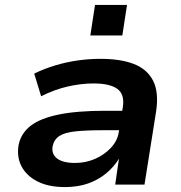

<svg xmlns="http://www.w3.org/2000/svg" viewBox="-20 -750 735 780"><path d="M244 10Q177 10 132 -13Q87 -36 67 -75Q47 -114 56 -163Q66 -209 104.5 -239Q143 -269 217.5 -284.5Q292 -300 408 -300H497L486 -221H400Q332 -221 288 -216.5Q244 -212 222 -198Q200 -184 194 -157Q188 -125 211.5 -106.5Q235 -88 285 -88Q328 -88 366 -104.5Q404 -121 431 -150Q458 -179 463 -216L479 -315Q487 -367 456.5 -389Q426 -411 360 -411Q311 -411 257 -399Q203 -387 147 -359L119 -451Q160 -471 205 -484.5Q250 -498 296.5 -504.5Q343 -511 388 -511Q470 -511 524 -490Q578 -469 602 -422Q626 -375 614 -296L567 0H448L463 -104V-105Q443 -72 411 -45.5Q379 -19 337.5 -4.5Q296 10 244 10ZM347 -606 366 -730H496L477 -606Z"/></svg>

Font: Nunito Sans 7pt SemiExpanded
Style: Bold Italic
Weight: 700
Width: 6
Italic angle: -9°
Designer: Vernon Adams
Foundry: Vernon Adams
Version: Version 3.101;gftools[0.9.27]